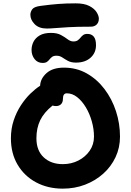

<svg xmlns="http://www.w3.org/2000/svg" viewBox="-20 -1114 780 1144"><path d="M354 10Q265 10 195 -27.5Q125 -65 85 -132.5Q45 -200 45 -290Q45 -347 61.5 -396.5Q78 -446 104.5 -486.5Q131 -527 161.5 -556.5Q192 -586 219 -603Q221 -646 257.5 -678.5Q294 -711 361 -711Q436 -711 497 -676.5Q558 -642 602.5 -583.5Q647 -525 671 -451.5Q695 -378 695 -300Q695 -234 668.5 -177.5Q642 -121 595 -79Q548 -37 486.5 -13.5Q425 10 354 10ZM197 -290Q197 -217 240.5 -176.5Q284 -136 354 -136Q405 -136 447 -157.5Q489 -179 514.5 -216Q540 -253 540 -300Q540 -345 527 -391Q514 -437 491.5 -474.5Q469 -512 440 -535Q411 -558 378 -558Q355 -558 355 -526Q355 -504 343.5 -493Q332 -482 314 -482Q303 -482 293 -485Q242 -444 219.5 -397.5Q197 -351 197 -290ZM259 -944Q212 -944 186.5 -970Q161 -996 161 -1026Q161 -1043 172 -1058.5Q183 -1074 222 -1079Q282 -1087 328 -1090.5Q374 -1094 431 -1094Q482 -1094 512 -1078.5Q542 -1063 555.5 -1041.5Q569 -1020 569 -1003Q569 -981 556 -968Q543 -955 521 -955Q439 -955 388 -952Q337 -949 307.5 -946.5Q278 -944 259 -944ZM433 -741Q404 -741 385.5 -751Q367 -761 351.5 -771.5Q336 -782 317 -782Q300 -782 291 -775.5Q282 -769 275.5 -760.5Q269 -752 260 -745.5Q251 -739 234 -739Q204 -739 186 -762Q168 -785 168 -816Q168 -842 179.5 -865Q191 -888 216.5 -903Q242 -918 284 -918Q320 -918 343 -905.5Q366 -893 383 -880Q400 -867 417 -867Q434 -867 443.5 -874Q453 -881 460 -890Q467 -899 476 -905.5Q485 -912 501 -912Q525 -912 538.5 -896Q552 -880 552 -845Q552 -799 519.5 -770Q487 -741 433 -741Z"/></svg>

Font: Shantell Sans Normal
Style: Bold
Weight: 700
Designer: Stephen Nixon, Anya Danilova, Shantell Martin
Foundry: Arrow Type
Version: Version 1.009;[a7da0bfa3]